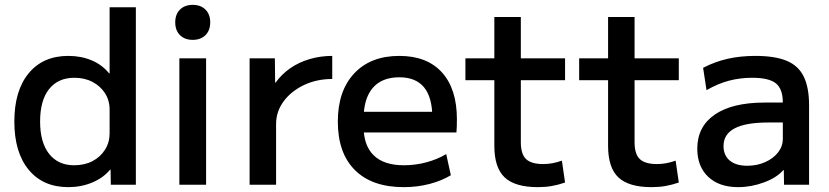

<svg xmlns="http://www.w3.org/2000/svg" viewBox="-20 -760 3411 790"><path d="M261 10Q157 10 98 -61.5Q39 -133 39 -260Q39 -387 98 -458.5Q157 -530 261 -530Q314 -530 357.5 -511.5Q401 -493 429 -458H431V-730H539V0H436L435 -62H433Q405 -28 359.5 -9Q314 10 261 10ZM285 -80Q328 -80 360.5 -97Q393 -114 412 -144Q431 -174 431 -211V-309Q431 -347 412 -376.5Q393 -406 360.5 -423Q328 -440 286 -440Q219 -440 182 -393.5Q145 -347 145 -260Q145 -174 182 -127Q219 -80 285 -80Z M718 0V-520H828V0ZM773 -596Q740 -596 720.5 -615.5Q701 -635 701 -668Q701 -701 720.5 -720.5Q740 -740 773 -740Q806 -740 825.5 -720.5Q845 -701 845 -668Q845 -635 825.5 -615.5Q806 -596 773 -596Z M1007 0V-520H1111L1112 -420H1114Q1139 -455 1174.5 -479.5Q1210 -504 1254.5 -517Q1299 -530 1347 -530V-435Q1283 -435 1230.5 -410Q1178 -385 1147 -343Q1116 -301 1116 -250V0Z M1641 10Q1511 10 1440.5 -60Q1370 -130 1370 -260Q1370 -386 1437.5 -458Q1505 -530 1623 -530Q1737 -530 1798.5 -462Q1860 -394 1860 -269Q1860 -256 1859.5 -240Q1859 -224 1858 -215H1430V-300H1776L1759 -274Q1759 -359 1725 -400.5Q1691 -442 1623 -442Q1551 -442 1513.5 -398Q1476 -354 1476 -270V-240Q1476 -161 1518 -120.5Q1560 -80 1642 -80Q1689 -80 1734 -92Q1779 -104 1816 -126L1835 -39Q1797 -16 1747 -3Q1697 10 1641 10Z M2193 10Q2099 10 2056.5 -30Q2014 -70 2014 -160V-430H1895V-520H2014V-690H2123V-520H2305V-430H2123V-175Q2123 -126 2144.5 -105.5Q2166 -85 2215 -85Q2235 -85 2253.5 -88.5Q2272 -92 2292 -99L2305 -9Q2276 1 2249.5 5.5Q2223 10 2193 10Z M2661 10Q2567 10 2524.5 -30Q2482 -70 2482 -160V-430H2363V-520H2482V-690H2591V-520H2773V-430H2591V-175Q2591 -126 2612.5 -105.5Q2634 -85 2683 -85Q2703 -85 2721.5 -88.5Q2740 -92 2760 -99L2773 -9Q2744 1 2717.5 5.5Q2691 10 2661 10Z M3017 10Q2939 10 2894 -32.5Q2849 -75 2849 -148Q2849 -239 2921 -288.5Q2993 -338 3126 -338H3201Q3201 -394 3172.5 -417Q3144 -440 3075 -440Q3025 -440 2979.5 -428Q2934 -416 2887 -389L2873 -481Q2921 -506 2973.5 -518Q3026 -530 3088 -530Q3168 -530 3216.5 -510Q3265 -490 3287 -445Q3309 -400 3309 -327V0H3206L3205 -60H3203Q3176 -29 3123.5 -9.5Q3071 10 3017 10ZM3055 -78Q3095 -78 3128.5 -93Q3162 -108 3181.5 -133Q3201 -158 3201 -189V-256H3141Q3049 -256 3003 -232Q2957 -208 2957 -159Q2957 -121 2982.5 -99.5Q3008 -78 3055 -78Z"/></svg>

Font: M PLUS 2 Medium
Style: Regular
Weight: 500
Designer: Coji Morishita
Foundry: UNDERFOREST DESIGN
Version: Version 1.001